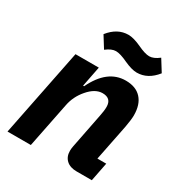

<svg xmlns="http://www.w3.org/2000/svg" viewBox="-175 -874 939 998"><g transform="rotate(30 294.0 -375.0)"><path d="M442 -601Q412 -601 366 -622Q320 -644 294 -644Q268 -644 236 -619L193 -688Q242 -750 308 -750Q338 -750 384 -729Q430 -707 456 -707Q482 -707 514 -732L557 -663Q508 -601 442 -601ZM154 0H14L119 -525H259L235 -403H241Q305 -537 415 -537Q476 -537 508.5 -501.5Q541 -466 541 -401Q541 -376 532 -327L489 -112H542L520 0H429Q389 0 367 -20.5Q345 -41 345 -76Q345 -89 348 -104L389 -312Q396 -345 396 -368Q396 -420 343 -420Q299 -420 258 -372Q219 -327 208 -270Z"/></g></svg>

Font: Aneliza
Style: Bold Italic
Weight: 700
Italic angle: -11.31°
Designer: Mike Abbink, Paul van der Laan, Pieter van Rosmalen
Foundry: Bold Monday
Version: Version 3.0